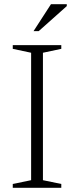

<svg xmlns="http://www.w3.org/2000/svg" viewBox="-20 -890 351 910"><path d="M270.5 -18V0H40.5V-18L127.5 -36V-640L40.5 -658.5V-676H270.5V-658.5L183.5 -640V-36ZM139 -742.5 221.5 -870H296.5V-861L163.5 -742.5Z"/></svg>

Font: Newsreader 16pt 16pt Light
Style: Regular
Weight: 300
Version: Version 1.003